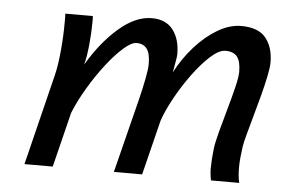

<svg xmlns="http://www.w3.org/2000/svg" viewBox="-42 -554 904 611"><g transform="rotate(5 410.0 -249.0)"><path d="M742.2 0H651.9Q650.4 -7.8 649.2 -17.3Q647.9 -26.9 647.9 -37.6Q647.9 -64 651.9 -99.1Q654.3 -120.6 663.8 -156Q673.3 -191.4 684.3 -230.5Q695.3 -269.5 703.4 -302.5Q711.4 -335.4 711.4 -351.6Q711.4 -385.7 699.5 -400.4Q687.5 -415 662.6 -415Q641.6 -415 614 -389.9Q586.4 -364.7 558.6 -326.7Q530.8 -288.6 508.5 -247.8Q486.3 -207 475.6 -175.3L432.1 0H341.8L401.4 -237.3Q410.2 -272.9 416.3 -304.7Q422.4 -336.4 422.4 -351.6Q422.4 -385.7 411.1 -400.4Q399.9 -415 378.4 -415Q361.8 -415 336.7 -392.8Q311.5 -370.6 283.4 -334.5Q255.4 -298.3 230.5 -256.3Q205.6 -214.4 189.9 -175.3L146.5 0H56.2L127.9 -290.5Q135.7 -321.8 140.1 -369.6Q144.5 -417.5 144.5 -461.4Q144.5 -468.3 144.5 -475.1Q144.5 -481.9 144 -488.3H231.9Q232.4 -484.4 232.4 -479.5Q232.4 -474.6 232.4 -469.2Q232.4 -439.5 228.8 -399.2Q225.1 -358.9 217.8 -332Q260.7 -404.8 314.2 -451.4Q367.7 -498 419.9 -498Q464.8 -498 487.5 -468.5Q510.3 -439 510.3 -390.6Q510.3 -382.8 506.3 -361.8Q502.4 -340.8 501 -332Q524.9 -377.9 558.6 -415.5Q592.3 -453.1 630.4 -475.6Q668.5 -498 705.6 -498Q760.3 -498 784.2 -468.3Q808.1 -438.5 808.1 -390.6Q808.1 -374.5 802.2 -346.2Q796.4 -317.9 787.4 -283.7Q778.3 -249.5 769 -216.1Q759.8 -182.6 752.4 -156Q745.1 -129.4 743.2 -116.2Q740.7 -98.1 739 -81.5Q737.3 -64.9 737.3 -49.8Q737.3 -36.1 738.3 -23.7Q739.3 -11.2 742.2 0Z"/></g></svg>

Font: Andika
Style: Italic
Weight: 400
Italic angle: -14°
Designer: Victor Gaultney, Annie Olsen, Julie Remington, Don Collingsworth, Eric Hays, Becca Hirsbrunner
Foundry: SIL International
Version: Version 6.101